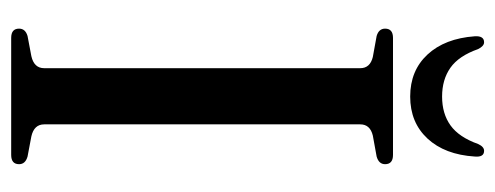

<svg xmlns="http://www.w3.org/2000/svg" viewBox="-298 -610 907 352"><g transform="rotate(90 156.0 -433.5)"><path d="M207.5 -60.5Q207.5 -42 229.5 -37L266.5 -30Q280.5 -26 280.5 -14.5Q280.5 0 263.5 0H49Q32 0 32 -14.5Q32 -26 45.5 -30L82.5 -37Q104.5 -42 104.5 -60.5V-640Q104.5 -658 84 -663L45.5 -670Q32 -674 32 -685.5Q32 -700 49 -700H263.5Q280.5 -700 280.5 -685.5Q280.5 -674 266.5 -670L228 -663Q207.5 -658 207.5 -640ZM156.5 -790Q188 -790 209.5 -805.5Q231 -821 243.5 -856Q248.5 -867 256 -867Q268 -867 266.5 -850Q263 -795 233.5 -763.2Q204 -731.5 156.5 -731.5Q109 -731.5 79.5 -763.2Q50 -795 46 -850Q45 -867 57 -867Q64 -867 69.5 -856Q82 -820.5 103.8 -805.2Q125.5 -790 156.5 -790Z"/></g></svg>

Font: Fraunces 144pt S050
Style: Regular
Weight: 400
Version: Version 1.000; ttfautohint (v1.8.3)